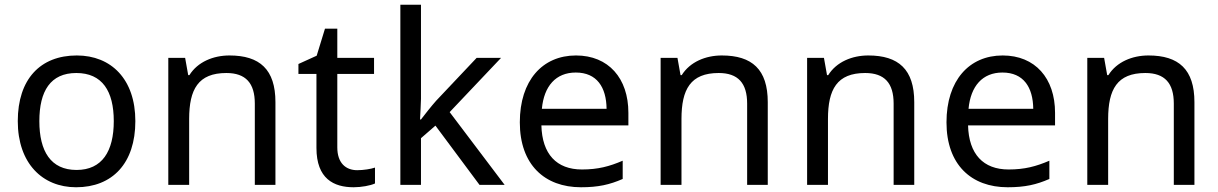

<svg xmlns="http://www.w3.org/2000/svg" viewBox="-20 -780 5140 810"><path d="M551 -269C551 -446 449 -546 304 -546C150 -546 55 -446 55 -269C55 -91 159 10 301 10C454 10 551 -91 551 -269ZM146 -269C146 -396 193 -472 302 -472C411 -472 460 -396 460 -269C460 -142 411 -63 303 -63C194 -63 146 -142 146 -269Z M948 -546C880 -546 814 -519 779 -463H774L761 -536H690V0H778V-278C778 -403 816 -472 935 -472C1017 -472 1055 -429 1055 -343V0H1142V-349C1142 -487 1076 -546 948 -546Z M1487 -62C1438 -62 1403 -93 1403 -158V-468H1558V-536H1403V-659H1351L1316 -545L1239 -510V-468H1315V-156C1315 -26 1388 10 1472 10C1504 10 1543 3 1562 -6V-73C1545 -67 1513 -62 1487 -62Z M1756 -363V-760H1669V0H1756V-197L1817 -250L2003 0H2109L1877 -307L2094 -536H1991L1820 -355C1802 -335 1768 -292 1756 -276H1752C1753 -301 1756 -342 1756 -363Z M2410 -546C2268 -546 2173 -440 2173 -264C2173 -85 2278 10 2431 10C2504 10 2552 -1 2607 -25V-102C2551 -78 2503 -65 2435 -65C2328 -65 2267 -130 2264 -251H2631V-304C2631 -450 2547 -546 2410 -546ZM2409 -474C2498 -474 2538 -412 2539 -321H2266C2275 -417 2325 -474 2409 -474Z M3025 -546C2957 -546 2891 -519 2856 -463H2851L2838 -536H2767V0H2855V-278C2855 -403 2893 -472 3012 -472C3094 -472 3132 -429 3132 -343V0H3219V-349C3219 -487 3153 -546 3025 -546Z M3643 -546C3575 -546 3509 -519 3474 -463H3469L3456 -536H3385V0H3473V-278C3473 -403 3511 -472 3630 -472C3712 -472 3750 -429 3750 -343V0H3837V-349C3837 -487 3771 -546 3643 -546Z M4210 -546C4068 -546 3973 -440 3973 -264C3973 -85 4078 10 4231 10C4304 10 4352 -1 4407 -25V-102C4351 -78 4303 -65 4235 -65C4128 -65 4067 -130 4064 -251H4431V-304C4431 -450 4347 -546 4210 -546ZM4209 -474C4298 -474 4338 -412 4339 -321H4066C4075 -417 4125 -474 4209 -474Z M4825 -546C4757 -546 4691 -519 4656 -463H4651L4638 -536H4567V0H4655V-278C4655 -403 4693 -472 4812 -472C4894 -472 4932 -429 4932 -343V0H5019V-349C5019 -487 4953 -546 4825 -546Z"/></svg>

Font: Noto Sans Gurmukhi UI
Style: Regular
Weight: 400
Designer: Jelle Bosma - Monotype Design Team
Foundry: Monotype Imaging Inc.
Version: Version 2.004